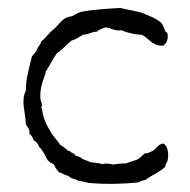

<svg xmlns="http://www.w3.org/2000/svg" viewBox="-20 -471 478 483"><path d="M390 -356C400 -362 404 -373 401 -388C401 -389 397 -390 396 -392L393 -400C390 -406 388 -412 385 -414C373 -425 355 -431 339 -438C322 -444 301 -446 283 -451C248 -449 213 -447 183 -441C175 -438 168 -434 161 -430C135 -428 129 -407 112 -395C102 -387 95 -375 84 -367C82 -359 76 -354 73 -347C71 -338 63 -335 60 -328C54 -301 45 -276 45 -243C32 -217 44 -189 45 -159C48 -151 56 -147 54 -134C60 -131 62 -124 65 -118C71 -114 76 -110 78 -102C88 -93 93 -80 100 -68C104 -63 110 -60 116 -57C118 -49 124 -44 128 -38C137 -35 144 -30 153 -28C158 -21 171 -21 177 -16C187 -15 194 -13 202 -11C244 -7 287 -8 328 -12C333 -16 340 -17 347 -19C362 -31 383 -38 396 -52C395 -57 401 -62 402 -69C405 -85 402 -106 390 -110C376 -108 373 -94 361 -90C356 -88 352 -85 344 -85C338 -79 331 -73 324 -69C315 -66 306 -64 298 -60C286 -60 275 -59 265 -57C257 -59 246 -61 237 -58C229 -62 217 -61 207 -63C201 -67 193 -68 186 -72C182 -77 174 -78 169 -80L168 -83C164 -85 158 -88 157 -90C154 -92 150 -91 149 -94C143 -99 138 -103 131 -107C124 -119 113 -128 106 -142C97 -156 88 -175 86 -195C85 -198 84 -199 84 -202C84 -202 86 -205 86 -208L82 -220C80 -238 83 -251 87 -265C90 -274 94 -282 95 -291C105 -306 113 -323 123 -337C137 -346 147 -359 160 -369C172 -372 180 -379 190 -384C203 -384 209 -391 223 -391C229 -396 237 -400 246 -402C261 -400 270 -392 286 -395C300 -388 318 -385 338 -383C355 -374 363 -355 390 -356Z"/></svg>

Font: FuturaRener
Style: Light
Weight: 300
Designer: BSozoo
Foundry: BSozoo
Version: Version 1.0